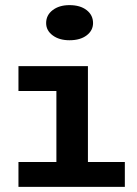

<svg xmlns="http://www.w3.org/2000/svg" viewBox="-20 -729 535 749"><path d="M200 -30V-471H323V-30ZM52 0V-97H467V0ZM52 -374V-471H291V-374ZM251 -572Q211 -572 185.5 -591Q160 -610 160 -639Q160 -670 185.5 -689.5Q211 -709 251 -709Q293 -709 318 -689.5Q343 -670 343 -639Q343 -610 318 -591Q293 -572 251 -572Z"/></svg>

Font: BioRhyme SemiExpanded SemiBold
Style: Regular
Weight: 600
Width: 6
Designer: Aoife Mooney
Foundry: Aoife Mooney Type
Version: Version 1.600;gftools[0.9.33]